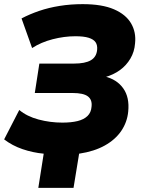

<svg xmlns="http://www.w3.org/2000/svg" viewBox="-22 -736 702 927"><path d="M163 171 189 6Q136 1 86.5 -16Q37 -33 -2 -63L71 -205Q108 -174 164 -159Q220 -144 279 -144Q322 -144 352.5 -151.5Q383 -159 400.5 -176Q418 -193 420 -221Q424 -254 402.5 -270.5Q381 -287 328 -287H146L168 -429H335Q389 -429 416.5 -445Q444 -461 447 -496Q449 -518 439.5 -532Q430 -546 406.5 -553.5Q383 -561 342 -561Q288 -561 232 -546.5Q176 -532 133 -504L82 -647Q122 -668 167.5 -683.5Q213 -699 266 -707.5Q319 -716 377 -716Q471 -716 528.5 -691Q586 -666 611 -623Q636 -580 630 -526Q627 -486 607.5 -453Q588 -420 557 -397.5Q526 -375 484 -363L483 -367Q542 -353 573 -309.5Q604 -266 597 -197Q592 -146 563.5 -104Q535 -62 484 -33.5Q433 -5 360 6L333 171Z"/></svg>

Font: Nunito Sans 8pt Black
Style: Italic
Weight: 900
Italic angle: -9°
Version: Version 3.101;gftools[0.9.27]